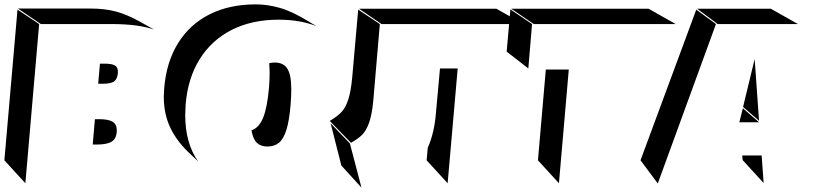

<svg xmlns="http://www.w3.org/2000/svg" viewBox="-102 -846 3817 878"><path d="M85 -736H409Q529 -736 602 -711L536 -748Q478 -780 427.5 -793.5Q377 -807 310 -807H-20ZM14 -8 77 -736 -22 -802 -82 -113ZM437 -511Q439 -536 425.5 -545.5Q412 -555 374 -555H355L347 -463H367Q404 -463 419 -473Q434 -483 437 -511ZM432 -251Q432 -278 412.5 -289.5Q393 -301 352 -301H332L322 -185H341Q389 -185 410.5 -199.5Q432 -214 432 -251Z M647 -404Q647 -324 677.5 -260.5Q708 -197 771 -139L804 -108Q745 -191 745 -320Q745 -335 747 -369Q757 -489 811.5 -576Q866 -663 958 -709.5Q1050 -756 1172 -756Q1271 -756 1346 -726L1309 -748Q1234 -794 1177.5 -810Q1121 -826 1068 -826Q947 -826 856.5 -780.5Q766 -735 712.5 -649Q659 -563 649 -444Q647 -416 647 -404ZM1227 -369Q1230 -408 1230 -437Q1230 -504 1212 -532Q1194 -560 1155 -560Q1141 -560 1129 -557Q1131 -531 1131 -511Q1131 -482 1128 -444Q1120 -353 1101 -307Q1082 -261 1048 -250Q1055 -210 1072.5 -193Q1090 -176 1121 -176Q1153 -176 1174 -193.5Q1195 -211 1208 -253Q1221 -295 1227 -369Z M2292 -736 2168 -806H1540L1643 -736ZM1635 -736 1536 -802 1509 -496Q1503 -428 1490.5 -390.5Q1478 -353 1459.5 -333.5Q1441 -314 1406 -293L1503 -193Q1535 -211 1553.5 -229Q1572 -247 1585.5 -284Q1599 -321 1605 -386ZM1945 -8 1991 -533H1910L1892 -335Q1885 -239 1854 -170L1849 -113ZM1551 12 1498 -190 1410 -282 1459 -89Z M2988 -736 2864 -806H2236L2339 -736ZM2314 -533 2331 -736 2232 -803 2215 -610ZM2454 -8 2499 -528H2394L2358 -113Z M3547 -736 3423 -806H3086L3180 -736ZM3172 -736 3082 -802 2827 -113 2906 -7ZM3296 -357 3369 -294 3349 -576ZM3279 -287H3369L3295 -351ZM3390 -9 3381 -135H3292L3294 -114Z"/></svg>

Font: FFF_HK Layer Middle
Style: Regular
Weight: 400
Italic angle: -5°
Designer: bBox Type GmbH
Foundry: bBox Type GmbH
Version: Version 0.002